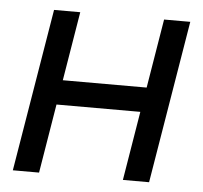

<svg xmlns="http://www.w3.org/2000/svg" viewBox="-43 -561 641 606"><g transform="rotate(5 277.5 -258.0)"><path d="M187.5 -515.6 151.4 -296.9H417L453.1 -515.6H536.1L450.7 0H367.7L403.8 -218.8H138.2L102.1 0H19L104.5 -515.6Z"/></g></svg>

Font: Inter Display
Style: Italic
Weight: 400
Italic angle: -9.39999°
Designer: Rasmus Andersson
Foundry: rsms
Version: Version 4.000;git-a52131595